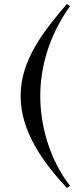

<svg xmlns="http://www.w3.org/2000/svg" viewBox="-20 -735 411 968"><path d="M333 -704 317 -715C198 -575 84 -432 84 -251C84 -70 198 83 317 213L333 202C225 62 183 -110 183 -251C183 -392 225 -553 333 -704Z"/></svg>

Font: Ortica Linear
Style: Regular
Weight: 400
Designer: Benedetta Bovani
Foundry: Collletttivo
Version: Version 2.000;Glyphs 3.1.2 (3151)